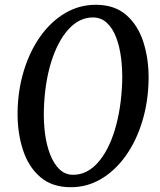

<svg xmlns="http://www.w3.org/2000/svg" viewBox="-20 -773 669 803"><path d="M276 10Q198 10 148.5 -32.5Q99 -75 75.8 -146.5Q52.5 -218 53.5 -305Q55 -397 80 -478.2Q105 -559.5 149 -621.2Q193 -683 252.2 -718Q311.5 -753 380.5 -753Q459.5 -753 508.5 -710Q557.5 -667 580 -596Q602.5 -525 601.5 -440.5Q600 -348.5 575.5 -267Q551 -185.5 507.2 -123.2Q463.5 -61 404.5 -25.5Q345.5 10 276 10ZM286 -42Q343.5 -42 388.5 -92Q433.5 -142 460.2 -229.8Q487 -317.5 491 -430.5Q492.5 -481.5 486.5 -529.5Q480.5 -577.5 466 -616Q451.5 -654.5 427.2 -677.2Q403 -700 368.5 -700Q311.5 -700 266.5 -650.5Q221.5 -601 194.2 -514Q167 -427 163.5 -314.5Q162 -263.5 168.2 -215Q174.5 -166.5 189.5 -127.5Q204.5 -88.5 228.5 -65.2Q252.5 -42 286 -42Z"/></svg>

Font: Merriweather
Style: Italic
Weight: 400
Italic angle: -7.8°
Designer: Eben Sorkin
Foundry: Eben Sorkin
Version: Version 2.100